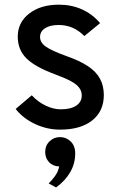

<svg xmlns="http://www.w3.org/2000/svg" viewBox="-20 -543 517 822"><path d="M237.5 12Q181.5 12 130.2 -12Q79 -36 47 -76.5L116 -135Q142.5 -106.5 175.5 -90.8Q208.5 -75 240 -75Q283 -75 306.5 -90.8Q330 -106.5 330 -134.5Q330 -152.5 319.2 -167.2Q308.5 -182 283 -195.8Q257.5 -209.5 214 -225.5Q129 -257 92.5 -293.8Q56 -330.5 56 -386Q56 -447 105 -485Q154 -523 232 -523Q286 -523 331 -502.8Q376 -482.5 408.5 -444L341 -388.5Q295.5 -436 231 -436Q194.5 -436 173 -422.2Q151.5 -408.5 151.5 -384.5Q151.5 -361 176 -343.5Q200.5 -326 265.5 -302.5Q321.5 -283 356.8 -259.5Q392 -236 408.2 -205.8Q424.5 -175.5 424.5 -136Q424.5 -67 374.8 -27.5Q325 12 237.5 12ZM220 259.5 188.5 242.5Q200 231 214.2 212.5Q228.5 194 233.5 169.5Q207 169 190.2 151.5Q173.5 134 173.5 108Q173.5 80 192.2 62Q211 44 237 44Q263 44 282.5 62.5Q302 81 302 114.5Q302 156.5 281 193.5Q260 230.5 220 259.5Z"/></svg>

Font: Overpass Medium
Style: Regular
Weight: 500
Designer: Delve Withrington, Dave Bailey, Thomas Jockin
Foundry: Delve Fonts LLC
Version: Version 4.000